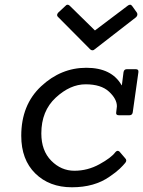

<svg xmlns="http://www.w3.org/2000/svg" viewBox="-20 -786 606 813"><path d="M382 -578Q377 -573 371.5 -573Q366 -573 362 -577L227 -713Q217 -721 226 -732L256 -760Q261 -766 266 -766Q271 -766 275 -762L382 -657L521 -762Q526 -766 531 -766Q536 -766 540 -760L560 -732Q565 -722 556 -713ZM70 -211Q70 -342 154 -420.5Q238 -499 345.5 -499Q453 -499 495 -425H496L503 -480Q505 -493 517 -493H555Q568 -493 566 -480L542 -310Q540 -298 528 -298H483Q470 -298 472 -310L474 -327Q475 -331 475 -336Q475 -367 441.5 -398Q408 -429 342.5 -429Q277 -429 216 -372.5Q155 -316 155 -221Q155 -148 197 -105.5Q239 -63 295 -63Q351 -63 401 -90.5Q451 -118 468 -141Q477 -152 486 -144L510 -116Q519 -107 510.5 -96.5Q502 -86 487 -71.5Q472 -57 444 -38Q380 7 284.5 7Q189 7 129.5 -51.5Q70 -110 70 -211Z"/></svg>

Font: Sanchez
Style: Italic
Weight: 400
Designer: Daniel Hernández
Foundry: LatinoType
Version: Version 1.001